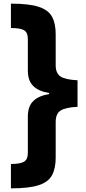

<svg xmlns="http://www.w3.org/2000/svg" viewBox="-20 -819 470 1055"><path d="M40 -799Q140 -799 193 -781.5Q246 -764 266 -727Q286 -690 286 -631V-461Q286 -416 313 -398.5Q340 -381 406 -378V-232Q340 -229 313 -211.5Q286 -194 286 -149V48Q286 106 266 143.5Q246 181 193 198.5Q140 216 40 216V82Q93 82 113 69Q133 56 133 22V-178Q133 -235 163 -264Q193 -293 250 -302V-308Q193 -317 163 -346Q133 -375 133 -432V-605Q133 -640 113 -652.5Q93 -665 40 -665Z"/></svg>

Font: Noto Sans Sinhala ExtraCondensed Black
Style: Regular
Weight: 900
Width: 2
Designer: Jelle Bosma - Monotype Design Team
Foundry: Monotype Imaging Inc.
Version: Version 2.006; ttfautohint (v1.8.4.7-5d5b)